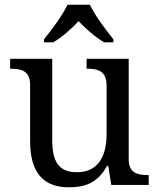

<svg xmlns="http://www.w3.org/2000/svg" viewBox="-20 -786 675 816"><path d="M167 -619V-606H206C244 -628 284 -664 314 -696C344 -664 385 -628 423 -606H462V-619C431 -657 383 -721 362 -766H267C246 -721 198 -657 167 -619ZM273 10C338 10 394 -6 435 -81H440L453 0H612V-42H609C565 -42 527 -50 527 -109V-536H348V-494H351C396 -494 433 -485 433 -422V-216C433 -119 395 -54 307 -54C226 -54 202 -104 202 -191V-536H23V-494H26C70 -494 108 -485 108 -426V-186C108 -49 167 10 273 10Z"/></svg>

Font: Noto Nastaliq Urdu
Style: Regular
Weight: 400
Designer: Monotype Design Team (Patrick Giasson: type design, Kamal Mansour: OpenType code, Glenda Bellarosa). Updated by Simon Co
Foundry: Monotype Imaging Inc., Simon Cozens
Version: Version 3.009